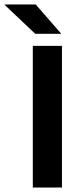

<svg xmlns="http://www.w3.org/2000/svg" viewBox="-84 -846 363 866"><path d="M195.5 0H64V-639H195.5ZM77 -826 191 -695V-693.5H75L-63.5 -824.5V-826Z"/></svg>

Font: Anek Telugu Medium SemiBold
Style: Regular
Weight: 600
Version: Version 1.003